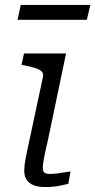

<svg xmlns="http://www.w3.org/2000/svg" viewBox="-20 -753 385 776"><path d="M64 -733H345L331 -673H51ZM160 3Q136 3 117 -4Q98 -11 88 -26Q78 -41 78 -62Q78 -77 80.5 -94Q83 -111 88.5 -137.5Q94 -164 103 -205L154 -444Q156 -457 147.5 -465Q139 -473 121 -478.5Q103 -484 78 -489L67 -491L77 -537H247L175 -193Q167 -159 162 -135Q157 -111 155 -96.5Q153 -82 153 -73Q153 -61 159.5 -55.5Q166 -50 180 -50Q196 -50 211.5 -52Q227 -54 241 -56.5Q255 -59 265 -60L256 -10Q243 -7 227.5 -3.5Q212 0 195 1.5Q178 3 160 3Z"/></svg>

Font: Roboto Serif 20pt Light
Style: Italic
Weight: 300
Italic angle: -10°
Version: Version 1.007